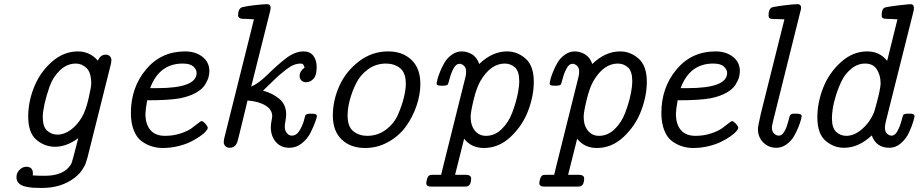

<svg xmlns="http://www.w3.org/2000/svg" viewBox="-20 -714 4469 934"><path d="M60.1 147.9Q60.1 127 75 112.1Q89.8 97.2 107.9 97.2Q140.1 97.2 140.1 129.9Q140.1 131.8 139.6 135Q139.2 138.2 139.2 139.2Q162.1 141.1 198.2 141.1Q292.5 141.1 326.2 84Q332 72.8 360.8 -42Q303.7 0 248 0Q197.3 0 157.2 -33.9Q117.2 -67.9 117.2 -147Q117.2 -220.2 146.5 -292Q175.8 -363.8 232.9 -413.8Q290 -463.9 358.9 -463.9Q417 -463.9 456.1 -418.9Q468.3 -447.8 494.1 -448.2Q506.3 -448.2 514.2 -440.7Q522 -433.1 522 -420.9Q522 -415 520 -404.8L409.2 38.1Q409.2 40 406.5 49.1Q403.8 58.1 402.3 63Q400.9 67.9 397.5 78.4Q394 88.9 389.4 96.4Q384.8 104 378.4 114Q372.1 124 363 133.1Q354 142.1 342.8 150.9Q278.8 199.7 188 200.2H178.2Q155.3 200.2 140.1 199.2Q125 198.2 104 193.6Q83 189 71.5 177.5Q60.1 166 60.1 147.9ZM188 -145Q188 -97.2 209.5 -78.1Q231 -59.1 258.8 -59.1Q293 -59.1 324.5 -82.5Q356 -106 377.9 -143.1Q397 -175.3 410.4 -233.2Q423.8 -291 423.8 -307.1Q423.8 -361.3 400.9 -383.1Q377.9 -404.8 349.1 -404.8Q306.2 -404.8 272 -372.3Q237.8 -339.8 221.4 -293.5Q205.1 -247.1 196.5 -208Q188 -168.9 188 -145Z M616.7 -164.1Q616.7 -288.1 690.2 -376Q763.7 -463.9 879.9 -463.9Q931.6 -463.9 965.1 -437.5Q998.5 -411.1 998.5 -368.2Q998.5 -354 994.6 -339.1Q990.7 -324.2 977.8 -302.5Q964.8 -280.8 933.3 -262.9Q901.9 -245.1 855.5 -235.8Q802.2 -226.1 695.8 -226.1Q688 -182.1 687.5 -160.2Q687.5 -109.4 711.7 -81.3Q735.8 -53.2 782.7 -53.2Q822.8 -53.2 857.7 -64.7Q892.6 -76.2 910.6 -89.1Q928.7 -102.1 942.6 -113.5Q956.5 -125 960.4 -125Q967.3 -125 979 -112.1Q990.7 -99.1 990.7 -91.8Q990.7 -85.9 981.2 -75Q971.7 -64 951.7 -50Q931.6 -36.1 906.2 -23.7Q880.9 -11.2 845.2 -2.7Q809.6 5.9 771.5 5.9Q743.7 5.9 718.3 -2Q692.9 -9.8 668.7 -27.3Q644.5 -44.9 630.6 -80.6Q616.7 -116.2 616.7 -164.1ZM710.4 -285.2H743.7Q936.5 -285.2 936.5 -358.9Q936.5 -376 920.7 -390.4Q904.8 -404.8 869.6 -404.8Q869.1 -404.8 868.7 -404.8Q754.4 -404.8 710.4 -285.2Z M1068.4 -22.9Q1068.4 -28.8 1070.3 -39.1L1201.2 -563Q1210.9 -601.1 1215.3 -620.1Q1189.5 -622.1 1177.2 -622.1Q1177.2 -622.1 1165.5 -622.1Q1138.7 -622.1 1138.2 -640.1Q1138.2 -666 1151.4 -675.8Q1155.3 -679.7 1187.3 -684.6Q1219.2 -689.5 1249.5 -691.9L1278.3 -693.8Q1296.4 -693.8 1296.4 -676.8Q1296.4 -670.9 1294.4 -661.1L1202.1 -293Q1237.3 -307.1 1282.2 -351.6Q1327.1 -396 1370.6 -429.9Q1414.1 -463.9 1457.5 -463.9Q1488.3 -463.9 1504.4 -442.4Q1520.5 -420.9 1520.5 -388.2Q1520.5 -347.2 1504.9 -330.6Q1489.3 -314 1469.2 -314Q1455.1 -314 1446.3 -322.5Q1437.5 -331.1 1437.5 -344.2Q1437.5 -368.2 1461.4 -384.8Q1458.5 -404.8 1442.4 -404.8Q1426.3 -404.8 1409.7 -398.4Q1393.1 -392.1 1372.8 -376.5Q1352.5 -360.8 1339.4 -349.4Q1326.2 -337.9 1299.3 -311.5Q1272.5 -285.2 1259.3 -272.9Q1306.2 -260.7 1339.1 -232.9Q1372.1 -205.1 1372.1 -157.2Q1372.1 -145 1368.7 -126Q1365.2 -106.9 1365.2 -99.1Q1365.2 -79.1 1375.2 -66.7Q1385.3 -54.2 1400.4 -54.2Q1420.4 -54.2 1434.3 -74.7Q1448.2 -95.2 1457.5 -124L1465.3 -152.8Q1470.2 -160.6 1489.3 -161.1Q1509.3 -161.1 1515.4 -158.4Q1521.5 -155.8 1521.5 -148.9Q1521.5 -143.1 1513.4 -120.6Q1505.4 -98.1 1490.7 -68.6Q1476.1 -39.1 1448.7 -17.1Q1421.4 4.9 1388.2 4.9Q1346.2 4.9 1321.8 -23.4Q1297.4 -51.8 1297.4 -95.2Q1297.4 -109.4 1300.8 -126.2Q1304.2 -143.1 1304.2 -148.9Q1304.2 -181.2 1270.8 -201.2Q1237.3 -221.2 1184.1 -225.1Q1184.1 -224.1 1172.1 -175Q1160.2 -126 1147.7 -75Q1135.3 -23.9 1133.3 -20Q1122.1 4.9 1097.2 4.9Q1085 4.9 1076.7 -2.9Q1068.4 -10.7 1068.4 -22.9Z M1599.1 -151.9Q1599.1 -225.1 1630.6 -295.7Q1662.1 -366.2 1725.6 -415Q1789.1 -463.9 1868.2 -463.9Q1939 -463.9 1981.9 -422.4Q2024.9 -380.9 2024.9 -306.2Q2024.9 -254.4 2006.3 -199.7Q1987.8 -145 1954.8 -99.1Q1921.9 -53.2 1869.4 -23.7Q1816.9 5.9 1755.9 5.9Q1685.1 5.9 1642.1 -35.4Q1599.1 -76.7 1599.1 -151.9ZM1670.9 -151.9Q1670.9 -97.7 1699 -75.4Q1727.1 -53.2 1766.1 -53.2Q1817.9 -53.2 1857.9 -83.5Q1897.9 -113.8 1917 -158.4Q1936 -203.1 1945.1 -241Q1954.1 -278.8 1954.1 -306.2Q1954.1 -360.4 1926 -382.6Q1897.9 -404.8 1857.9 -404.8Q1809.1 -404.8 1771 -377.4Q1732.9 -350.1 1712.4 -308.6Q1691.9 -267.1 1681.4 -226.6Q1670.9 -186 1670.9 -151.9Z M2053.7 176.8Q2053.7 169.9 2057.6 156.5Q2061.5 143.1 2068.8 139.2Q2072.8 136.2 2089.8 136.2H2126Q2127.9 127.4 2132.3 110.1Q2136.7 92.8 2138.7 84L2244.6 -340.8Q2247.6 -353 2247.6 -365.2Q2247.6 -385.3 2236.6 -394.5Q2225.6 -403.8 2215.8 -403.8Q2198.7 -403.8 2186.8 -381.8Q2174.8 -359.9 2167.7 -333Q2160.6 -306.2 2158.7 -303.2Q2154.8 -297.4 2132.8 -296.9Q2114.7 -296.9 2109.4 -299.3Q2104 -301.8 2104 -309.1Q2104 -311 2107.4 -325.9Q2110.8 -340.8 2120.4 -364.5Q2129.9 -388.2 2142.8 -410.2Q2155.8 -432.1 2178.2 -448Q2200.7 -463.9 2226.6 -463.9Q2251.5 -463.9 2275.6 -450Q2299.8 -436 2311.5 -402.8Q2374.5 -463.9 2446.8 -463.9Q2496.6 -463.9 2536.6 -429Q2576.7 -394 2576.7 -315.9Q2576.7 -248 2549.3 -175.5Q2522 -103 2464.4 -48.6Q2406.7 5.9 2334 5.9Q2272.9 5.9 2237.8 -39.1L2193.8 136.2H2243.7Q2271.5 136.2 2272 153.8Q2272 184.6 2254.9 191.9Q2250 193.8 2239.7 193.8H2077.6Q2053.7 193.8 2053.7 176.8ZM2269.5 -146Q2269.5 -104 2290 -78.6Q2310.5 -53.2 2343.8 -53.2Q2386.7 -53.2 2420.2 -85.7Q2453.6 -118.2 2471.2 -164.6Q2488.8 -210.9 2497.3 -251.5Q2505.9 -292 2505.9 -318.8Q2505.9 -367.7 2484.9 -386.2Q2463.9 -404.8 2435.5 -404.8Q2366.7 -404.8 2316.9 -319.8Q2297.9 -286.6 2283.7 -227.3Q2269.5 -168 2269.5 -146Z M2603.5 176.8Q2603.5 169.9 2607.4 156.5Q2611.3 143.1 2618.7 139.2Q2622.6 136.2 2639.6 136.2H2675.8Q2677.7 127.4 2682.1 110.1Q2686.5 92.8 2688.5 84L2794.4 -340.8Q2797.4 -353 2797.4 -365.2Q2797.4 -385.3 2786.4 -394.5Q2775.4 -403.8 2765.6 -403.8Q2748.5 -403.8 2736.6 -381.8Q2724.6 -359.9 2717.5 -333Q2710.4 -306.2 2708.5 -303.2Q2704.6 -297.4 2682.6 -296.9Q2664.6 -296.9 2659.2 -299.3Q2653.8 -301.8 2653.8 -309.1Q2653.8 -311 2657.2 -325.9Q2660.6 -340.8 2670.2 -364.5Q2679.7 -388.2 2692.6 -410.2Q2705.6 -432.1 2728 -448Q2750.5 -463.9 2776.4 -463.9Q2801.3 -463.9 2825.4 -450Q2849.6 -436 2861.3 -402.8Q2924.3 -463.9 2996.6 -463.9Q3046.4 -463.9 3086.4 -429Q3126.5 -394 3126.5 -315.9Q3126.5 -248 3099.1 -175.5Q3071.8 -103 3014.2 -48.6Q2956.5 5.9 2883.8 5.9Q2822.8 5.9 2787.6 -39.1L2743.7 136.2H2793.5Q2821.3 136.2 2821.8 153.8Q2821.8 184.6 2804.7 191.9Q2799.8 193.8 2789.6 193.8H2627.4Q2603.5 193.8 2603.5 176.8ZM2819.3 -146Q2819.3 -104 2839.8 -78.6Q2860.4 -53.2 2893.6 -53.2Q2936.5 -53.2 2970 -85.7Q3003.4 -118.2 3021 -164.6Q3038.6 -210.9 3047.1 -251.5Q3055.7 -292 3055.7 -318.8Q3055.7 -367.7 3034.7 -386.2Q3013.7 -404.8 2985.4 -404.8Q2916.5 -404.8 2866.7 -319.8Q2847.7 -286.6 2833.5 -227.3Q2819.3 -168 2819.3 -146Z M3197.3 -164.1Q3197.3 -288.1 3270.8 -376Q3344.2 -463.9 3460.4 -463.9Q3512.2 -463.9 3545.7 -437.5Q3579.1 -411.1 3579.1 -368.2Q3579.1 -354 3575.2 -339.1Q3571.3 -324.2 3558.3 -302.5Q3545.4 -280.8 3513.9 -262.9Q3482.4 -245.1 3436 -235.8Q3382.8 -226.1 3276.4 -226.1Q3268.6 -182.1 3268.1 -160.2Q3268.1 -109.4 3292.2 -81.3Q3316.4 -53.2 3363.3 -53.2Q3403.3 -53.2 3438.2 -64.7Q3473.1 -76.2 3491.2 -89.1Q3509.3 -102.1 3523.2 -113.5Q3537.1 -125 3541 -125Q3547.9 -125 3559.6 -112.1Q3571.3 -99.1 3571.3 -91.8Q3571.3 -85.9 3561.8 -75Q3552.2 -64 3532.2 -50Q3512.2 -36.1 3486.8 -23.7Q3461.4 -11.2 3425.8 -2.7Q3390.1 5.9 3352.1 5.9Q3324.2 5.9 3298.8 -2Q3273.4 -9.8 3249.3 -27.3Q3225.1 -44.9 3211.2 -80.6Q3197.3 -116.2 3197.3 -164.1ZM3291 -285.2H3324.2Q3517.1 -285.2 3517.1 -358.9Q3517.1 -376 3501.2 -390.4Q3485.4 -404.8 3450.2 -404.8Q3449.7 -404.8 3449.2 -404.8Q3335 -404.8 3291 -285.2Z M3667 -86.9Q3667 -99.1 3681.6 -163.1L3795.9 -620.1Q3782.7 -621.1 3767.8 -621.1Q3752.9 -621.1 3745.8 -621.1Q3738.8 -621.1 3731.2 -622.6Q3723.6 -624 3721.2 -627.9Q3718.8 -631.8 3718.8 -640.1Q3718.8 -666 3731 -675.8Q3735.8 -679.7 3767.8 -684.3Q3799.8 -689 3830.1 -691.9L3858.9 -693.8Q3877 -693.8 3877 -675.8Q3877 -668.9 3874 -660.2L3739.7 -121.1L3737.8 -110.8Q3734.9 -101.1 3734.9 -95.2Q3734.9 -74.2 3745.8 -64.2Q3756.8 -54.2 3768.1 -54.2Q3772.9 -54.2 3777.8 -56.2Q3782.7 -58.1 3786.9 -62.5Q3791 -66.9 3793.9 -71.5Q3796.9 -76.2 3800.3 -83Q3803.7 -89.8 3805.9 -95.5Q3808.1 -101.1 3810.5 -110.1Q3813 -119.1 3814.5 -123Q3815.9 -127 3817.9 -136Q3819.8 -145 3820.8 -147Q3824.7 -161.1 3840.8 -161.1H3853Q3879.9 -161.1 3879.9 -148.9Q3879.9 -147 3876.5 -132.6Q3873 -118.2 3863.5 -94.5Q3854 -70.8 3840.8 -48.8Q3827.6 -26.9 3805.2 -11Q3782.7 4.9 3756.8 4.9Q3718.8 4.9 3692.9 -21Q3667 -46.9 3667 -86.9Z M3956.1 -144Q3956.1 -213.9 3983.9 -285.9Q4011.7 -357.9 4069.8 -410.9Q4127.9 -463.9 4198.7 -463.9Q4258.8 -463.9 4294.9 -418.9H4295.9L4345.7 -620.1Q4332.5 -621.1 4317.6 -621.6Q4302.7 -622.1 4295.4 -622.1Q4288.1 -622.1 4281 -623.5Q4273.9 -625 4271.5 -628.4Q4269 -631.8 4269 -640.1Q4269 -666 4279.8 -674.8Q4283.7 -678.7 4315.7 -683.3Q4347.7 -688 4377.9 -690.9L4407.7 -693.8Q4425.8 -693.8 4425.8 -675.8Q4425.8 -664.6 4423.8 -659.2L4290 -126Q4285.2 -107.9 4284.7 -94.2Q4284.7 -73.2 4295.2 -63.7Q4305.7 -54.2 4316.9 -54.2Q4334 -54.2 4345.9 -76.7Q4357.9 -99.1 4365 -125.5Q4372.1 -151.9 4374 -154.8Q4378.9 -160.6 4394 -161.1H4407.7Q4428.7 -161.1 4428.7 -148.9Q4428.7 -144 4422.4 -122.1Q4416 -100.1 4402.3 -70.1Q4388.7 -40 4363.3 -17.6Q4337.9 4.9 4305.7 4.9Q4242.7 4.9 4220.7 -55.2Q4156.7 4.9 4085.9 4.9Q4035.2 4.9 3995.6 -29.5Q3956.1 -64 3956.1 -144ZM4026.9 -140.1Q4026.9 -91.3 4047.9 -72.3Q4068.8 -53.2 4096.7 -53.2Q4136.7 -53.2 4175.3 -87.6Q4213.9 -122.1 4232.9 -170.9Q4263.7 -275.9 4263.7 -309.1Q4263.7 -348.1 4245.4 -376.5Q4227.1 -404.8 4189 -404.8Q4152.8 -404.8 4122.8 -380.9Q4092.8 -356.9 4075.9 -323.5Q4059.1 -290 4046.9 -251Q4034.7 -211.9 4030.8 -183.6Q4026.9 -155.3 4026.9 -140.1Z"/></svg>

Font: CMU Concrete
Style: Italic
Weight: 500
Italic angle: -14.04°
Version: Version 0.7.0